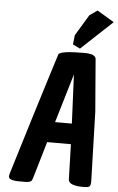

<svg xmlns="http://www.w3.org/2000/svg" viewBox="-66 -1068 695 1128"><g transform="rotate(5 281.5 -504.0)"><path d="M379 -792 336 -813 342 -868 417 -992 463 -1024 563 -964ZM406 -769Q475 -769 476 -738L501 -431L513 -22Q513 2 506 9Q499 16 470 16Q381 16 381 -22L375 -228H235L174 -21Q169 -3 166 2Q160 16 127.5 16Q95 16 81 16Q38 14 31 0Q29 -4 29 -9.5Q29 -15 31 -22Q157 -434 204.5 -585Q252 -736 255 -746Q262 -769 406 -769ZM357 -638 271 -349H370Z"/></g></svg>

Font: Chau Philomene One
Style: Italic
Weight: 400
Designer: Vicente Lamonaca
Foundry: TipoType
Version: Version 1.002